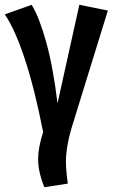

<svg xmlns="http://www.w3.org/2000/svg" viewBox="-30 -562 471 801"><path d="M210 -131 301 -542 420 -518 267 -23Q245 54 245 112Q245 148 253 204L155 219Q129 155 129 102Q129 54 150 -11Q114 -194 73 -317.5Q32 -441 -10 -502L102 -542Q133 -492 162 -389Q191 -286 210 -131Z"/></svg>

Font: Fira Sans Compressed Medium
Style: Regular
Weight: 500
Width: 1
Designer: bBox Type GmbH & Carrois Corporate GbR & Edenspiekermann AG
Foundry: bBox Type GmbH & Carrois Corporate GbR & Edenspiekermann AG
Version: Version 4.301